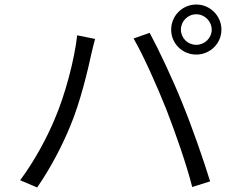

<svg xmlns="http://www.w3.org/2000/svg" viewBox="-20 -824 1040 848"><path d="M779 -693C779 -730 809 -761 847 -761C884 -761 915 -730 915 -693C915 -656 884 -626 847 -626C809 -626 779 -656 779 -693ZM736 -693C736 -632 785 -583 847 -583C908 -583 958 -632 958 -693C958 -754 908 -804 847 -804C785 -804 736 -754 736 -693ZM222 -299C188 -217 132 -112 69 -28L144 4C201 -78 254 -178 291 -269C335 -373 370 -523 383 -584C388 -605 394 -631 400 -652L321 -668C308 -555 266 -401 222 -299ZM715 -340C756 -234 804 -97 829 2L908 -23C881 -112 828 -264 787 -364C744 -472 680 -607 641 -679L570 -654C613 -580 674 -443 715 -340Z"/></svg>

Font: Noto Sans CJK JP DemiLight
Style: Regular
Weight: 350
Designer: Ryoko NISHIZUKA (kana & ideographs); Paul D. Hunt (Latin, Greek & Cyrillic); Wenlong ZHANG (bopomofo); Sandoll Communica
Foundry: Adobe Systems Incorporated
Version: Version 1.004;PS 1.004;hotconv 1.0.82;makeotf.lib2.5.63406